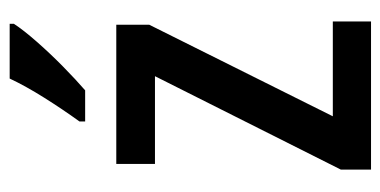

<svg xmlns="http://www.w3.org/2000/svg" viewBox="-220 -586 806 407"><g transform="rotate(-90 183.5 -383.0)"><path d="M341 0H27V-64L225 -458H39V-540H334V-470L140 -81H341ZM336 -757Q323 -737 298 -708.5Q273 -680 245 -652.5Q217 -625 195 -606H129V-618Q155 -654 179.5 -693Q204 -732 220 -766H336Z"/></g></svg>

Font: Noto Sans Condensed Medium
Style: Regular
Weight: 500
Width: 3
Designer: Monotype Design Team
Foundry: Monotype Imaging Inc.
Version: Version 2.013; ttfautohint (v1.8.4.7-5d5b)